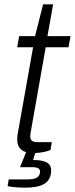

<svg xmlns="http://www.w3.org/2000/svg" viewBox="-20 -692 344 882"><path d="M97 170C170 170 215 150 215 90C215 53 180 43 132 43L142 11C164 10 191 6 212 -3L218 -39H154C127 -39 119 -47 119 -67C119 -74 121 -85 123 -96L190 -475H295L304 -526H198L224 -672H178L141 -526H68L59 -475H132L62 -81C60 -71 59 -61 59 -53C59 -23 70 -2 100 7L72 76H129C154 76 164 84 164 96C164 118 148 132 112 132H20L15 163C35 168 69 170 97 170Z"/></svg>

Font: Archivo ExtraLight
Style: Italic
Weight: 200
Italic angle: -10°
Designer: Hector Gatti
Foundry: Omnibus-Type
Version: Version 2.001